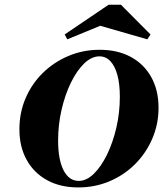

<svg xmlns="http://www.w3.org/2000/svg" viewBox="-20 -797 725 828"><path d="M317.7 11.3Q240.3 11.3 183.5 -19.8Q126.6 -50.8 95.2 -107.3Q63.7 -163.7 63.7 -239.5Q63.7 -311.3 90.3 -373.4Q116.9 -435.5 164.5 -482.3Q212.1 -529 275 -555.6Q337.9 -582.3 409.7 -582.3Q487.1 -582.3 544 -551.6Q600.8 -521 632.3 -464.5Q663.7 -408.1 663.7 -332.3Q663.7 -261.3 636.7 -198.8Q609.7 -136.3 562.5 -89.1Q515.3 -41.9 452.4 -15.3Q389.5 11.3 317.7 11.3ZM319.4 -16.9Q353.2 -16.9 384.7 -47.6Q416.1 -78.2 441.5 -130.2Q466.9 -182.3 481.9 -246.8Q496.8 -311.3 496.8 -379.8Q496.8 -434.7 486.3 -473.4Q475.8 -512.1 456 -533.1Q436.3 -554 408.9 -554Q375 -554 343.1 -523.4Q311.3 -492.7 285.9 -440.7Q260.5 -388.7 245.6 -324.2Q230.6 -259.7 230.6 -191.1Q230.6 -108.9 254 -62.9Q277.4 -16.9 319.4 -16.9ZM270.2 -627.4 258.9 -648.4 448.4 -776.6H501.6L629 -648.4L615.3 -627.4L391.1 -691.9L446.8 -700Z"/></svg>

Font: Playfair 5pt SemiExpanded Light Black
Style: Italic
Weight: 900
Italic angle: -15.6°
Version: Version 2.001;gftools[0.9.30]